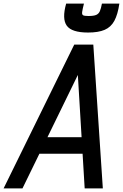

<svg xmlns="http://www.w3.org/2000/svg" viewBox="-63 -1048 684 1068"><path d="M-43 0 350 -800H456L509 0H408L370 -631L62 0ZM82 -193 126 -285H462L466 -193ZM427 -867Q336 -867 308.5 -905Q281 -943 305 -1028H404Q396 -996 394 -981.5Q392 -967 399.5 -963Q407 -959 429 -959Q458 -959 472 -965Q486 -971 492.5 -986Q499 -1001 504 -1028H601Q592 -967 573 -932Q554 -897 519 -882Q484 -867 427 -867Z"/></svg>

Font: Victor Mono Thin
Style: Italic
Weight: 100
Italic angle: -12°
Monospace: yes
Designer: Rune Bjørnerås
Version: Version 1.561;gftools[0.9.30]